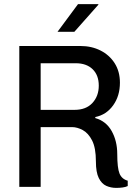

<svg xmlns="http://www.w3.org/2000/svg" viewBox="-20 -910 642 935"><path d="M546 5Q520 5 497.5 -5Q475 -15 461 -43Q447 -71 447 -124Q447 -190 428.5 -226Q410 -262 383 -276.5Q356 -291 331 -291H178V0H74V-686H372Q426 -686 469.5 -664Q513 -642 538.5 -602Q564 -562 564 -507Q564 -443 531 -397Q498 -351 444 -340V-335Q497 -320 524 -271.5Q551 -223 551 -160Q551 -92 562 -65Q573 -38 602 -30V-4Q592 1 577 3Q562 5 546 5ZM178 -375H343Q399 -375 430 -408.5Q461 -442 461 -493Q461 -544 431 -573Q401 -602 349 -602H178ZM260 -755 360 -890H459V-887L342 -755Z"/></svg>

Font: Chivo Mono
Style: Regular
Weight: 400
Monospace: yes
Designer: Hector Gatti
Foundry: Omnibus-Type
Version: Version 1.008; ttfautohint (v1.8.4.7-5d5b)